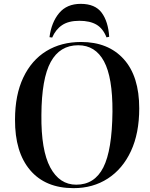

<svg xmlns="http://www.w3.org/2000/svg" viewBox="-20 -963 779 997"><path d="M58 -342Q58 -470 101 -560.5Q144 -651 221 -698Q298 -745 401 -745Q542 -745 622.5 -656Q703 -567 703 -400Q703 -271 660 -178.5Q617 -86 540 -36Q463 14 362 14Q216 14 136.5 -79.5Q57 -173 58 -342ZM195 -366Q193 -183 241 -93.5Q289 -4 376 -4Q471 -4 516.5 -93.5Q562 -183 564 -383Q565 -561 520 -644.5Q475 -728 386 -728Q291 -728 243.5 -641.5Q196 -555 195 -366ZM533 -769Q515 -815 481 -835Q447 -855 392 -855Q336 -855 302.5 -832.5Q269 -810 251 -768L237 -770Q247 -847 287 -895Q327 -943 399 -943Q474 -943 508 -897Q542 -851 547 -772Z"/></svg>

Font: Literata 72pt SemiBold
Style: Italic
Weight: 600
Italic angle: -2°
Designer: Latin by Veronika Burian and Jose Scaglione. Greek by Irene Vlachou. Cyrillic by Vera Evstafieva
Foundry: TypeTogether
Version: Version 3.002